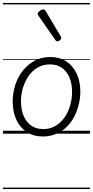

<svg xmlns="http://www.w3.org/2000/svg" viewBox="-20 -905 629 1300"><path d="M270 19Q207 19 161 -11Q115 -41 90.5 -94.5Q66 -148 66 -218Q66 -276 83.5 -330Q101 -384 134.5 -426.5Q168 -469 215 -494Q262 -519 321 -519Q383 -519 428.5 -489.5Q474 -460 499 -407Q524 -354 524 -285Q524 -240 513 -196Q502 -152 481.5 -113Q461 -74 430 -44.5Q399 -15 359 2Q319 19 270 19ZM273 -31Q319 -31 355.5 -52.5Q392 -74 417 -110Q442 -146 455 -191Q468 -236 468 -283Q468 -339 450 -381Q432 -423 398.5 -446Q365 -469 318 -469Q272 -469 235.5 -448Q199 -427 174 -391Q149 -355 135.5 -310.5Q122 -266 122 -219Q122 -163 140 -120.5Q158 -78 191.5 -54.5Q225 -31 273 -31ZM369 -625Q365 -625 361.5 -627Q358 -629 354 -635L240 -799Q237 -803 236 -806Q235 -809 235 -813Q236 -819 242.5 -825.5Q249 -832 257.5 -836.5Q266 -841 273 -841Q283 -841 290 -829L391 -659Q393 -655 394 -652Q395 -649 395 -647Q394 -639 385 -632Q376 -625 369 -625ZM0 365H589V375H0ZM0 -20H589V0H0ZM0 -505H589V-500H0ZM0 -885H589V-875H0Z"/></svg>

Font: Playwrite GB J Guides
Style: Italic
Weight: 400
Italic angle: -7.01216°
Designer: Veronika Burian, José Scaglione
Foundry: TypeTogether
Version: Version 1.003